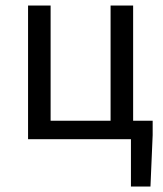

<svg xmlns="http://www.w3.org/2000/svg" viewBox="-20 -506 594 698"><path d="M82 0V-486H164V-67H382V-486H464V-67H535V-15L527 172H456V0Z"/></svg>

Font: Toshiba Sans
Style: Regular
Weight: 400
Designer: Paul D. Hunt
Foundry: Toshiba Corporation
Version: Version 2.020;PS 2.0;hotconv 1.0.86;makeotf.lib2.5.63406